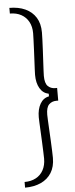

<svg xmlns="http://www.w3.org/2000/svg" viewBox="-65 -832 414 1064"><g transform="rotate(-5 142.5 -300.0)"><path d="M30 200V168.5Q66.5 168.5 93.2 154Q120 139.5 134.5 112.5Q149 85.5 149 49Q149 37 148 12.5Q147 -12 145.8 -42Q144.5 -72 143 -101Q141.5 -130 140.5 -152Q139.5 -174 139.5 -182Q139.5 -226.5 156.8 -256.5Q174 -286.5 206 -292.5V-307Q174 -313.5 156.8 -343Q139.5 -372.5 139.5 -418Q139.5 -426 140.5 -448Q141.5 -470 143 -499Q144.5 -528 145.8 -557.8Q147 -587.5 148 -612Q149 -636.5 149 -649Q149 -685.5 134.5 -712.2Q120 -739 93.2 -753.8Q66.5 -768.5 30 -768.5V-800Q80.5 -800 118.2 -782.8Q156 -765.5 177 -732Q198 -698.5 198 -649Q198 -635.5 197 -609.2Q196 -583 194.5 -551.2Q193 -519.5 191.2 -489.2Q189.5 -459 188.5 -436.8Q187.5 -414.5 187.5 -408Q187.5 -367 203.5 -351Q219.5 -335 244.5 -335H255V-264.5H244.5Q219.5 -264.5 203.5 -248.5Q187.5 -232.5 187.5 -192Q187.5 -185 188.5 -162.8Q189.5 -140.5 191.2 -110Q193 -79.5 194.5 -47.8Q196 -16 197 10Q198 36 198 49Q198 98.5 177 132Q156 165.5 118.2 182.8Q80.5 200 30 200Z"/></g></svg>

Font: Big Shoulders Stencil Text ExtraLight
Style: Regular
Weight: 250
Version: Version 2.001